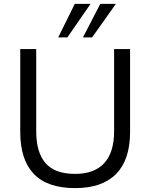

<svg xmlns="http://www.w3.org/2000/svg" viewBox="-20 -957 770 986"><path d="M366 9Q223 9 153.5 -64Q84 -137 84 -279V-705H166V-283Q166 -174 214 -119Q262 -64 366 -64Q464 -64 515 -119Q566 -174 566 -283V-705H648V-279Q648 -137 576.5 -64Q505 9 366 9ZM279 -765 364 -937H445L326 -765ZM406 -765 495 -937H575L453 -765Z"/></svg>

Font: Mulish ExtraLight
Style: Regular
Weight: 400
Version: Version 3.603